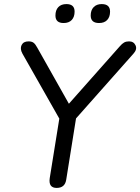

<svg xmlns="http://www.w3.org/2000/svg" viewBox="-20 -915 688 942"><path d="M258 7Q217 7 224 -41L271 -333L90 -652Q77 -676 86 -694Q95 -712 120 -712Q136 -712 145 -705Q154 -698 163 -681L318 -406L567 -687Q579 -701 589 -706.5Q599 -712 613 -712Q636 -712 645 -692.5Q654 -673 635 -652L353 -334L305 -34Q299 7 258 7ZM466 -802Q425 -802 425 -839Q425 -865 439.5 -880Q454 -895 479 -895Q520 -895 520 -858Q520 -832 506 -817Q492 -802 466 -802ZM292 -802Q252 -802 252 -839Q252 -865 266 -880Q280 -895 306 -895Q346 -895 346 -858Q346 -832 332 -817Q318 -802 292 -802Z"/></svg>

Font: Nunito
Style: Italic
Weight: 400
Italic angle: -9°
Designer: Vernon Adams
Foundry: Vernon Adams
Version: Version 3.601; ttfautohint (v1.8.2.53-6de2)